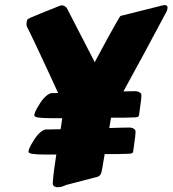

<svg xmlns="http://www.w3.org/2000/svg" viewBox="-20 -727 693 771"><path d="M213.4 -353.5Q203.1 -376 191.2 -402.1Q179.2 -428.2 166.7 -454.8Q154.3 -481.4 142.1 -507.6Q129.9 -533.7 119.4 -555.9Q108.9 -578.1 100.6 -595Q92.3 -611.8 87.9 -620.6L86.9 -624Q86.4 -625.5 86.4 -632.3Q86.4 -636.2 87.4 -640.9Q88.4 -645.5 91.3 -650.4Q94.7 -652.3 101.8 -655.5Q108.9 -658.7 118.4 -662.6Q127.9 -666.5 138.9 -671.1Q149.9 -675.8 161.1 -680.2L217.3 -702.6Q223.6 -705.6 229 -705.6Q232.9 -705.6 237.5 -703.4Q242.2 -701.2 248 -695.3L360.8 -476.6L363.8 -483.9L412.1 -573.2Q421.4 -589.8 430.4 -606Q439.5 -622.1 446.5 -634.8Q453.6 -647.5 458.5 -655.3Q463.4 -663.1 464.4 -663.1L631.8 -705.1Q637.7 -706.5 641.6 -706.5Q652.8 -706.5 652.8 -696.3Q652.3 -693.8 651.9 -689.7Q651.4 -685.5 648.9 -680.7L558.6 -512.2L475.6 -359.9Q492.7 -360.4 505.6 -360.6Q518.6 -360.8 524.4 -360.8Q530.8 -360.4 536.1 -358.4Q540.5 -356.4 544.2 -353.3Q547.9 -350.1 547.9 -343.8Q547.9 -337.4 546.4 -324.7Q544.9 -312 543 -299.3L538.6 -266.6Q538.1 -263.7 537.4 -261.7Q536.6 -259.8 534.2 -258.3Q531.7 -256.8 527.1 -256.1Q522.5 -255.4 514.6 -255.4Q499 -254.4 477.8 -254.4Q456.5 -254.4 425.8 -254.4L418.9 -212.9Q448.7 -213.9 470.7 -214.4Q492.7 -214.8 501 -214.8Q507.3 -214.4 512.7 -212.4Q517.1 -210.4 520.8 -207.3Q524.4 -204.1 524.4 -197.8Q524.4 -191.4 522.9 -178.7Q521.5 -166 519.5 -153.3L515.1 -120.6Q514.6 -117.7 513.9 -115.7Q513.2 -113.8 510.7 -112.3Q508.3 -110.8 503.7 -110.1Q499 -109.4 491.2 -109.4Q475.6 -108.4 453.9 -108.4Q432.1 -108.4 400.4 -108.4L390.6 -50.8Q389.2 -42.5 387.9 -37.4Q386.7 -32.2 385 -28.6Q383.3 -24.9 380.6 -22.5Q377.9 -20 373.5 -17.6L244.6 16.1Q236.8 20 228.3 22.5Q219.7 24.9 211.9 24.9Q203.6 24.9 197.8 21.2Q191.9 17.6 191.9 9.3V7.3Q193.4 -16.1 197.3 -45.9Q201.2 -75.7 206.1 -106.4H166Q128.9 -106.4 111.6 -108.9Q94.2 -111.3 94.2 -118.2Q94.2 -122.1 97.4 -130.1Q100.6 -138.2 106 -147.7Q111.3 -157.2 118.2 -167.7Q125 -178.2 132.8 -186.8Q140.6 -195.3 148.7 -200.9Q156.7 -206.5 164.1 -207L223.1 -208Q223.1 -210.9 224.1 -211.9L230 -252.4H189.5Q152.3 -252.4 135 -254.9Q117.7 -257.3 117.7 -264.2Q117.7 -268.1 120.8 -276.1Q124 -284.2 129.4 -293.7Q134.8 -303.2 141.6 -313.7Q148.4 -324.2 156.2 -332.8Q164.1 -341.3 172.1 -346.9Q180.2 -352.5 187.5 -353Z"/></svg>

Font: Carter One
Style: Regular
Weight: 400
Designer: vernon adams
Foundry: vernon adams
Version: Version 1.000